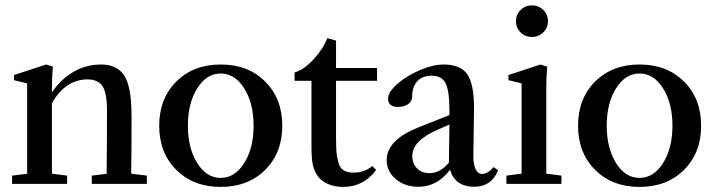

<svg xmlns="http://www.w3.org/2000/svg" viewBox="-20 -698 2712 729"><path d="M25.9 0V-31.2L83 -38.1V-381.3L33.2 -393.6V-413.1L155.3 -453.1L180.7 -444.8Q177.2 -404.8 177.2 -367.2V-347.2Q211.4 -397.9 259.5 -425.5Q307.6 -453.1 363.8 -453.1Q392.6 -453.1 413.1 -443.8Q433.6 -434.6 446.5 -418.5Q459.5 -402.3 466.8 -376Q474.1 -349.6 476.8 -320.8Q479.5 -292 479.5 -252.4Q479.5 -108.4 478 -38.6L537.6 -31.2V0H328.6V-31.2L384.8 -38.1Q386.2 -153.3 386.2 -272Q386.2 -296.9 384.8 -314.2Q383.3 -331.5 378.9 -348.1Q374.5 -364.7 366.5 -374.8Q358.4 -384.8 345 -390.6Q331.5 -396.5 312.5 -396.5Q229 -396.5 177.2 -306.6V-38.6L234.9 -31.2V0Z M817.9 11.7Q714.4 11.7 649.4 -53Q584.5 -117.7 584.5 -220.7Q584.5 -323.7 649.4 -388.4Q714.4 -453.1 817.9 -453.1Q921.9 -453.1 986.8 -388.4Q1051.8 -323.7 1051.8 -220.7Q1051.8 -117.7 986.8 -53Q921.9 11.7 817.9 11.7ZM728.8 -78.9Q764.2 -22.5 817.9 -22.5Q871.6 -22.5 907.2 -78.9Q942.9 -135.3 942.9 -220.7Q942.9 -306.2 907.2 -362.5Q871.6 -418.9 817.9 -418.9Q764.2 -418.9 728.8 -362.5Q693.4 -306.2 693.4 -220.7Q693.4 -135.3 728.8 -78.9Z M1283.2 11.7Q1251 11.7 1226.1 1Q1201.2 -9.8 1188 -27.3Q1173.8 -45.9 1168.2 -70.1Q1162.6 -94.2 1162.6 -143.1V-391.1H1098.6V-422.9Q1134.8 -433.6 1171.4 -473.6Q1208 -513.7 1222.7 -553.2L1255.9 -543.9V-439.9H1411.6V-391.1H1255.9V-177.2Q1255.9 -128.4 1259 -107.2Q1262.2 -85.9 1269 -69.8Q1281.2 -42.5 1322.8 -42.5Q1362.8 -42.5 1393.6 -67.4L1408.2 -52.7Q1360.4 11.7 1283.2 11.7Z M1568.4 11.2Q1517.6 11.2 1482.9 -17.8Q1448.2 -46.9 1448.2 -89.8Q1448.2 -166.5 1567.9 -213.9L1686.5 -261.2V-278.3Q1686.5 -353 1671.9 -381.8Q1657.2 -410.6 1619.6 -410.6Q1584 -410.6 1564.5 -389.6Q1544.9 -368.7 1544.9 -331.1Q1544.9 -313.5 1529.8 -302.7Q1514.6 -292 1490.2 -292Q1453.6 -292 1453.6 -324.2Q1453.6 -348.6 1488.8 -379.4Q1523.9 -410.2 1574 -431.6Q1624 -453.1 1663.6 -453.1Q1728 -453.1 1753.9 -416.5Q1779.8 -379.9 1779.8 -287.1Q1779.8 -256.3 1777.3 -105Q1776.9 -75.7 1785.4 -56.6Q1793.9 -37.6 1810.5 -37.6Q1832 -37.6 1854 -63.5L1871.1 -51.8Q1846.7 11.2 1778.8 11.2Q1745.1 11.2 1721.4 -5.1Q1697.8 -21.5 1689 -53.7Q1640.1 11.2 1568.4 11.2ZM1545.4 -105Q1545.4 -76.7 1563.5 -58.6Q1581.5 -40.5 1609.9 -40.5Q1651.4 -40.5 1684.6 -80.6V-94.2Q1684.6 -115.7 1685.5 -159.7Q1686.5 -203.6 1686.5 -225.1L1647 -208Q1594.7 -185.5 1570.1 -160.4Q1545.4 -135.3 1545.4 -105Z M1939 -617.7Q1939 -642.6 1956.8 -660.2Q1974.6 -677.7 1999.5 -677.7Q2024.9 -677.7 2042.7 -660.4Q2060.5 -643.1 2060.5 -617.7Q2060.5 -592.3 2042.7 -575Q2024.9 -557.6 1999.5 -557.6Q1974.1 -557.6 1956.5 -575Q1939 -592.3 1939 -617.7ZM1902.8 0V-31.2L1960.4 -38.6V-381.3L1910.6 -393.6V-413.1L2032.2 -453.1L2057.6 -444.8Q2054.2 -404.8 2054.2 -367.2V-38.6L2111.8 -31.2V0Z M2408.2 11.7Q2304.7 11.7 2239.7 -53Q2174.8 -117.7 2174.8 -220.7Q2174.8 -323.7 2239.7 -388.4Q2304.7 -453.1 2408.2 -453.1Q2512.2 -453.1 2577.1 -388.4Q2642.1 -323.7 2642.1 -220.7Q2642.1 -117.7 2577.1 -53Q2512.2 11.7 2408.2 11.7ZM2319.1 -78.9Q2354.5 -22.5 2408.2 -22.5Q2461.9 -22.5 2497.6 -78.9Q2533.2 -135.3 2533.2 -220.7Q2533.2 -306.2 2497.6 -362.5Q2461.9 -418.9 2408.2 -418.9Q2354.5 -418.9 2319.1 -362.5Q2283.7 -306.2 2283.7 -220.7Q2283.7 -135.3 2319.1 -78.9Z"/></svg>

Font: Elstob 10pt Medium
Style: Regular
Weight: 500
Designer: Peter S. Baker
Version: Version 1.015